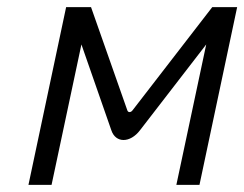

<svg xmlns="http://www.w3.org/2000/svg" viewBox="-20 -520 687 540"><path d="M166 -500 60 0H125L209 -395L293 -154C305 -117 346 -117 374 -154L560 -395L476 0H541L647 -500H577L353 -210C348 -203 340 -203 338 -210L236 -500Z"/></svg>

Font: LT Wave Mono Light
Style: Italic
Weight: 300
Designer: Daniel Lyons
Version: Version 2.5 (Glyphs App)